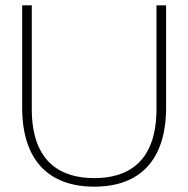

<svg xmlns="http://www.w3.org/2000/svg" viewBox="-20 -690 705 719"><path d="M63 -670V-287C63 -94 159 9 333 9C507 9 602 -94 602 -287V-670H566V-282C566 -74 449 -23 333 -23C217 -23 99 -74 99 -282V-670Z"/></svg>

Font: LT Wave Text Thin
Style: Regular
Weight: 100
Designer: Daniel Lyons
Version: Version 2.5 (Glyphs App)